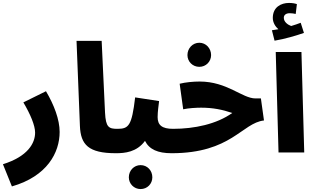

<svg xmlns="http://www.w3.org/2000/svg" viewBox="-54 -1038 2149 1307"><path d="M27 231C267 162 352 1 352 -140C352 -224 314 -324 259 -417L105 -341C153 -260 185 -184 185 -135C185 -64 136 27 -34 80Z M735 5C796 5 829 -29 829 -80C829 -124 803 -161 745 -161C687 -161 666 -171 661 -271L638 -760H467L490 -181C495 -53 548 5 735 5Z M735 5C795 5 877 -2 933 -79C962 -21 1020 5 1114 5C1175 5 1208 -29 1208 -80C1208 -124 1182 -161 1124 -161C1049 -161 1019 -186 1019 -241C1019 -279 1026 -322 1029 -350L866 -375C843 -181 822 -161 745 -161ZM903 249C949 249 983 213 983 169C983 123 949 86 903 86C858 86 823 123 823 169C823 213 858 249 903 249Z M1303 -583C1348 -583 1383 -619 1383 -663C1383 -709 1348 -747 1303 -747C1257 -747 1222 -709 1222 -663C1222 -619 1257 -583 1303 -583ZM1114 5C1521 5 1593 -201 1743 -218L1722 -368H1685C1595 -368 1493 -483 1305 -483C1261 -483 1209 -478 1169 -468L1193 -294C1229 -302 1282 -305 1315 -305C1394 -305 1460 -292 1527 -269C1421 -193 1269 -161 1124 -161Z M1815 -761C1887 -773 1963 -796 2015 -814L1993 -883C1973 -875 1951 -868 1928 -861C1906 -869 1878 -888 1878 -917C1878 -936 1893 -948 1918 -948C1933 -948 1947 -946 1959 -943L1967 -1010C1953 -1015 1935 -1018 1913 -1018C1860 -1018 1803 -990 1803 -916C1803 -885 1820 -857 1841 -839C1829 -837 1815 -835 1797 -832ZM1842 0H2017L1998 -684H1823Z"/></svg>

Font: Noto Sans Arabic UI SmCn Bk
Style: Regular
Weight: 900
Width: 4
Designer: Monotype Design Team, Nadine Chahine and Nizar Qandah
Foundry: Monotype Imaging Inc.
Version: Version 2.010